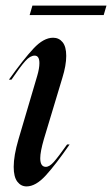

<svg xmlns="http://www.w3.org/2000/svg" viewBox="-20 -655 401 687"><path d="M170 -520Q191 -520 204 -504Q217 -488 217 -455Q217 -421 203 -376L137 -157Q124 -112 124 -89Q124 -58 144 -58Q157 -58 172.5 -75.5Q188 -93 220 -138H229Q180 -67 144 -27.5Q108 12 75 12Q55 12 42 -5Q29 -22 29 -58Q29 -98 46 -156L113 -383Q121 -410 121 -429Q121 -456 104 -456Q88 -456 70.5 -436.5Q53 -417 21 -370H12Q64 -443 100 -481.5Q136 -520 170 -520ZM361 -635 351 -601H86L96 -635Z"/></svg>

Font: Nyght Serif Italic
Style: Regular
Weight: 400
Italic angle: -16°
Designer: Maksym Kobuzan
Version: Version 0.410